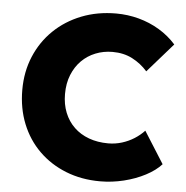

<svg xmlns="http://www.w3.org/2000/svg" viewBox="-52 -766 800 826"><g transform="rotate(5 348.0 -352.5)"><path d="M410 10Q329.7 10 262.3 -16.7Q195 -43.3 145.7 -91.8Q96.3 -140.3 69.5 -207Q42.7 -273.7 42.7 -353.3Q42.7 -431.7 70.5 -497.8Q98.3 -564 148.7 -612.7Q199 -661.3 267.3 -688.3Q335.7 -715.3 417 -715.3Q466.7 -715.3 514.5 -702.5Q562.3 -689.7 603.8 -664.8Q645.3 -640 677 -604.3L567 -478.7Q538.7 -510.7 501.3 -530Q464 -549.3 415.7 -549.3Q376.7 -549.3 342.2 -535.5Q307.7 -521.7 282.2 -496Q256.7 -470.3 242 -433.8Q227.3 -397.3 227.3 -351.3Q227.3 -307 241.8 -270.8Q256.3 -234.7 283 -209Q309.7 -183.3 347.2 -169.5Q384.7 -155.7 430.7 -155.7Q461.7 -155.7 490.3 -164.7Q519 -173.7 543 -189Q567 -204.3 585.3 -224L672 -86.7Q647 -59 605.2 -37Q563.3 -15 512.5 -2.5Q461.7 10 410 10Z"/></g></svg>

Font: Lexend Medium
Style: Regular
Weight: 500
Designer: Bonnie Shaver-Troup, Thomas Jockin
Foundry: Lexend
Version: Version 1.005